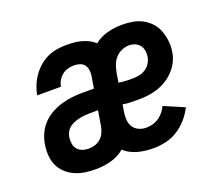

<svg xmlns="http://www.w3.org/2000/svg" viewBox="-95 -666 939 811"><g transform="rotate(-20 375.0 -260.0)"><path d="M208 8Q184 8 160.5 4.5Q137 1 115.5 -8.5Q94 -18 77 -34Q60 -50 50.5 -71Q41 -92 39.5 -116Q38 -140 42 -165Q46 -189 56.5 -212Q67 -235 85 -253.5Q103 -272 125.5 -284Q148 -296 172 -303Q196 -310 220 -312.5Q244 -315 267 -315H317L326 -370Q328 -383 326 -396Q324 -409 316.5 -418.5Q309 -428 296.5 -432Q284 -436 270 -436Q257 -436 243 -432Q229 -428 217.5 -419Q206 -410 198.5 -397Q191 -384 189 -370H82V-371Q86 -392 94.5 -413Q103 -434 116 -452.5Q129 -471 146.5 -486.5Q164 -502 185 -511.5Q206 -521 227.5 -524.5Q249 -528 270 -528Q288 -528 305 -526.5Q322 -525 338 -520.5Q354 -516 369 -508.5Q384 -501 395 -490Q422 -511 454.5 -519.5Q487 -528 518 -528Q543 -528 567 -524Q591 -520 611.5 -509Q632 -498 647.5 -481Q663 -464 671 -442.5Q679 -421 682 -397Q685 -373 681 -348Q678 -326 667.5 -305Q657 -284 640.5 -266.5Q624 -249 603.5 -237Q583 -225 561 -218Q539 -211 516.5 -209Q494 -207 472 -207Q456 -207 439.5 -207.5Q423 -208 408 -211L403 -181Q400 -163 401 -145Q402 -127 410.5 -113Q419 -99 435 -91.5Q451 -84 470 -84Q484 -84 498.5 -88Q513 -92 525.5 -100.5Q538 -109 548 -121Q558 -133 564 -147L655 -108Q642 -82 622.5 -59.5Q603 -37 578 -21Q553 -5 524.5 1.5Q496 8 469 8Q451 8 433 6Q415 4 398.5 -0.5Q382 -5 366.5 -13Q351 -21 339 -33Q325 -21 309 -13Q293 -5 276 -0.5Q259 4 242 6Q225 8 208 8ZM486 -299Q500 -299 515 -302Q530 -305 543 -313Q556 -321 564.5 -334.5Q573 -348 576 -362Q578 -376 576 -390Q574 -404 566 -414.5Q558 -425 545.5 -430.5Q533 -436 519 -436Q502 -436 485.5 -429Q469 -422 457 -408.5Q445 -395 439 -378.5Q433 -362 430 -346L423 -303Q434 -301 444.5 -300.5Q455 -300 466 -299ZM210 -84Q224 -84 237.5 -88Q251 -92 262.5 -101.5Q274 -111 280.5 -124Q287 -137 290 -151L302 -223H268Q256 -223 243.5 -222Q231 -221 219 -218.5Q207 -216 195.5 -211.5Q184 -207 174 -200Q164 -193 157.5 -181.5Q151 -170 149 -158Q147 -144 149 -129.5Q151 -115 159.5 -104.5Q168 -94 181.5 -89Q195 -84 210 -84Z"/></g></svg>

Font: Iosevka Etoile Semibold
Style: Italic
Weight: 600
Italic angle: -9°
Designer: Belleve Invis
Foundry: Belleve Invis
Version: Version 22.1.2; ttfautohint (v1.8.4)